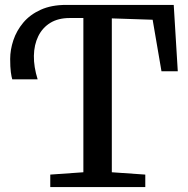

<svg xmlns="http://www.w3.org/2000/svg" viewBox="-20 -763 767 783"><path d="M185 0V-51L320 -60.5V-689.5H264Q217.5 -689.5 185.2 -669.8Q153 -650 136 -615.2Q119 -580.5 118.2 -535.5Q117.5 -490.5 133.5 -439.5H30Q27 -448.5 24.2 -468.8Q21.5 -489 21.5 -522.5Q21.5 -560 34.5 -599Q47.5 -638 75 -670.8Q102.5 -703.5 146 -723.2Q189.5 -743 250.5 -743H688.5L705 -472.5H638.5L602.5 -682.5L436 -688V-60.5L572.5 -51V0Z"/></svg>

Font: Merriweather Medium
Style: Regular
Weight: 500
Version: Version 2.100